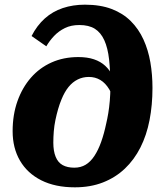

<svg xmlns="http://www.w3.org/2000/svg" viewBox="-20 -787 700 821"><path d="M319 -680Q284 -680 257.5 -667Q231 -654 211.5 -633.5Q192 -613 178 -589L115 -633Q138 -678 171.5 -708Q205 -738 248.5 -752.5Q292 -767 343 -767Q409 -767 457.5 -748.5Q506 -730 539.5 -696.5Q573 -663 593.5 -618Q614 -573 623 -520.5Q632 -468 632 -411Q632 -338 619.5 -273.5Q607 -209 580.5 -156.5Q554 -104 514 -66Q474 -28 420.5 -7Q367 14 300 14Q216 14 156.5 -16Q97 -46 65.5 -100Q34 -154 34 -226Q34 -296 54.5 -354Q75 -412 112 -454.5Q149 -497 200.5 -520Q252 -543 315 -543Q353 -543 381.5 -533.5Q410 -524 430 -505.5Q450 -487 462.5 -461Q475 -435 481 -402L473 -333Q464 -377 447.5 -404.5Q431 -432 409 -445Q387 -458 360 -458Q334 -458 312 -447Q290 -436 273 -415Q256 -394 243 -362Q235 -343 228.5 -320.5Q222 -298 217 -274Q212 -250 210 -225.5Q208 -201 208 -177Q208 -141 218 -116.5Q228 -92 248 -81Q268 -70 298 -70Q325 -70 346 -82.5Q367 -95 383.5 -120Q400 -145 412.5 -180Q425 -215 434 -258Q439 -279 443 -303Q447 -327 449.5 -356Q452 -385 452 -417Q452 -483 446.5 -532.5Q441 -582 426 -615Q411 -648 385.5 -664Q360 -680 319 -680Z"/></svg>

Font: Roboto Serif
Style: Bold Italic
Weight: 700
Italic angle: -10°
Designer: Greg Gazdowicz
Foundry: Commercial Type
Version: Version 1.008